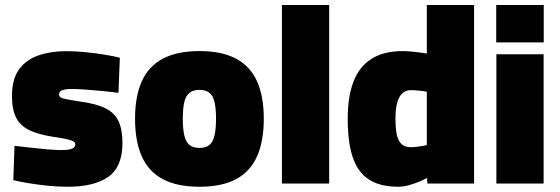

<svg xmlns="http://www.w3.org/2000/svg" viewBox="-20 -714 2178 747"><path d="M243.7 12.6Q203.5 12.6 162.9 8.3Q122.4 4 88.2 -1.8Q54 -7.6 31.8 -13.1L36.4 -146.7Q63.4 -143.7 97.4 -139.7Q131.5 -135.7 164.4 -132.9Q197.3 -130.1 218 -130.1Q239 -130.1 250.9 -132.7Q262.9 -135.3 268 -140.2Q273 -145.1 273 -152.5Q273 -159.1 266.8 -163.3Q260.6 -167.5 242.2 -172Q223.8 -176.5 186.6 -181.8Q131.5 -190.3 95.9 -206.7Q60.3 -223 43.4 -255Q26.6 -286.9 26.6 -340.3Q26.6 -406.6 54.5 -444.5Q82.4 -482.4 130 -498.6Q177.6 -514.9 236.7 -514.9Q274.8 -514.9 314.2 -510.9Q353.7 -506.9 388.6 -501.1Q423.6 -495.3 446.2 -489.3L440.9 -352.9Q414.9 -356.3 379.9 -359.8Q344.9 -363.3 312.4 -365.5Q279.9 -367.8 258.9 -367.8Q239.9 -367.8 229 -365.2Q218.2 -362.6 214.1 -358Q209.9 -353.4 209.9 -345.5Q209.9 -339.4 216.2 -335.2Q222.5 -331 241 -327.4Q259.4 -323.9 295.5 -318.2Q355.1 -310.4 390.5 -292.6Q425.8 -274.8 441.1 -242.6Q456.4 -210.4 456.4 -157.2Q456.4 -64.8 401.5 -26.1Q346.6 12.6 243.7 12.6Z M755.9 12.6Q669.4 12.6 613.9 -16.8Q558.3 -46.1 531.9 -105.1Q505.4 -164 505.4 -252.1Q505.4 -339.6 531.9 -398.1Q558.3 -456.5 613.9 -485.9Q669.4 -515.3 755.9 -515.3Q842.9 -515.3 898.1 -485.9Q953.4 -456.5 979.8 -398.1Q1006.3 -339.6 1006.3 -252.1Q1006.3 -164 979.8 -105.1Q953.4 -46.1 898.1 -16.8Q842.9 12.6 755.9 12.6ZM755.9 -138.5Q781.2 -138.5 795.1 -150.3Q809 -162 814.7 -187.5Q820.5 -213 820.5 -252.1Q820.5 -292.3 814.7 -316.7Q809 -341.2 795.1 -352.7Q781.2 -364.3 755.9 -364.3Q731 -364.3 716.9 -352.7Q702.7 -341.2 697 -316.5Q691.2 -291.7 691.2 -252.1Q691.2 -213 697 -187.5Q702.7 -162 716.9 -150.3Q731 -138.5 755.9 -138.5Z M1076.9 0V-694.5H1260.7V0Z M1529.5 12.6Q1483.9 12.6 1450.4 1.2Q1416.8 -10.1 1394.3 -32.2Q1371.8 -54.3 1358.3 -86.6Q1344.8 -118.9 1338.8 -160.3Q1332.8 -201.8 1332.8 -252Q1332.8 -337.9 1355.2 -396.3Q1377.6 -454.7 1425.3 -485Q1472.9 -515.3 1547.6 -515.3Q1564.8 -515.3 1592.9 -512.2Q1621 -509.1 1640.6 -505.7V-694.5H1824.4V0H1642.7L1641.6 -21.6Q1628.3 -14.6 1609 -6.5Q1589.7 1.6 1569.1 7.1Q1548.5 12.6 1529.5 12.6ZM1580.1 -141.2Q1587.7 -141.2 1599.3 -142.6Q1610.9 -144 1622.4 -145.8Q1634 -147.7 1640.6 -149.6V-357.2Q1633.1 -358.7 1622.1 -360.1Q1611.2 -361.5 1600.1 -362.4Q1589.1 -363.4 1579.1 -363.4Q1557.5 -363.4 1544.2 -350Q1530.9 -336.7 1524.7 -312.1Q1518.6 -287.5 1518.6 -252Q1518.6 -225.6 1521.2 -205Q1523.8 -184.4 1530.6 -170Q1537.3 -155.5 1549.2 -148.4Q1561.1 -141.2 1580.1 -141.2Z M1911.2 0V-502.8H2095V0ZM1910.6 -549.1V-694.5H2095.5V-549.1Z"/></svg>

Font: TitilliumWeb ExtraLight
Style: Regular
Weight: 400
Designer: Mohamed Gaber, Accademia di Belle Arti di Urbino and others
Foundry: Kief Type Foundry, Accademia di Belle Arti di Urbino and others
Version: Version 3.000; ttfautohint (v1.8.2)